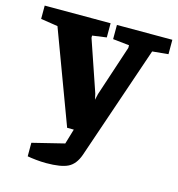

<svg xmlns="http://www.w3.org/2000/svg" viewBox="-123 -586 788 850"><g transform="rotate(15 270.5 -161.0)"><path d="M164 175Q142 175 118 172.5Q94 170 78 167V105L224 69L259 -49L314 0H214L56 -424L-22 -436V-497H280V-432L215 -423V-413L295 -179L301 -152L307 -179L384 -412V-424L309 -432V-497H563V-431L490 -424L312 98Q296 143 264 159Q232 175 164 175Z"/></g></svg>

Font: Faustina ExtraBold
Style: Regular
Weight: 800
Designer: Alfonso Garcia
Foundry: http://www.omnibus-type.com
Version: Version 1.200